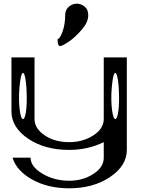

<svg xmlns="http://www.w3.org/2000/svg" viewBox="-20 -812 790 1040"><path d="M625 -281.2Q625 -335 619.1 -376Q613.3 -417 604.5 -417Q595.7 -417 589.8 -376Q583 -328.1 583 -281.2Q583 -234.4 589.8 -198.2Q595.7 -167 604.5 -167Q613.3 -167 619.1 -198.2Q625 -228.5 625 -281.2ZM125 -281.2Q125 -335 119.1 -376Q113.3 -417 104.5 -417Q95.7 -417 89.8 -376Q83 -328.1 83 -281.2Q83 -234.4 89.8 -198.2Q95.7 -167 104.5 -167Q113.3 -167 119.1 -198.2Q125 -228.5 125 -281.2ZM667 -501V0Q667 85.9 575.2 147.5Q484.4 208 354.5 208Q240.2 208 155.3 161.1Q69.3 113.3 47.9 42H145.5Q145.5 90.8 210 128.9Q274.4 167 354.5 167Q429.7 167 486.3 129.9Q542 93.8 542 42V-42Q456.1 0 354.5 0Q222.7 0 132.8 -60.5Q42 -122.1 42 -209V-501H167V-168Q167 -116.2 221.7 -79.1Q276.4 -42 354.5 -42Q429.7 -42 486.3 -79.1Q542 -115.2 542 -168V-501ZM458 -729.5Q458 -692.4 423.8 -652.3Q386.7 -609.4 353.5 -586.9Q316.4 -562.5 306.6 -562.5Q301.8 -562.5 298.8 -565.4Q295.9 -568.4 294.9 -573.2Q293 -581.1 293 -582Q293 -583 292.5 -585.9Q292 -588.9 292 -591.8V-600.6Q303.7 -600.6 318.4 -639.6Q333 -679.7 333 -729.5Q333 -758.8 352.5 -775.4Q372.1 -792 395.5 -792Q419.9 -792 439.5 -775.4Q458 -759.8 458 -729.5Z"/></svg>

Font: okolaksMetalik
Style: bold
Weight: 700
Width: 7
Version: Version 0.6